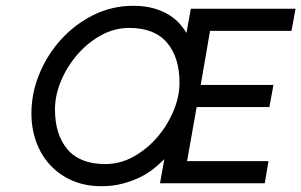

<svg xmlns="http://www.w3.org/2000/svg" viewBox="-20 -630 1036 660"><path d="M438 -610Q479 -610 509.5 -601Q540 -592 561.5 -578.5Q583 -565 597.5 -548.5Q612 -532 621 -517L636 -600H996L982 -524H702L670 -338H920L906 -262H656L623 -76H903L890 0H530L545 -83Q530 -68 510 -51.5Q490 -35 463 -21.5Q436 -8 402.5 1Q369 10 328 10Q273 10 229 -9Q185 -28 153.5 -61.5Q122 -95 105 -141Q88 -187 88 -240Q88 -310 115.5 -376.5Q143 -443 190.5 -495Q238 -547 301.5 -578.5Q365 -610 438 -610ZM169 -254Q169 -167 212 -116.5Q255 -66 342 -66Q393 -66 439 -91.5Q485 -117 520 -157.5Q555 -198 576 -247.5Q597 -297 597 -346Q597 -433 554 -483.5Q511 -534 424 -534Q373 -534 327 -508.5Q281 -483 246 -442.5Q211 -402 190 -352.5Q169 -303 169 -254Z"/></svg>

Font: Gauge
Style: Oblique
Weight: 400
Italic angle: -80°
Designer: Daniel Pimley
Foundry: Daniel Pimley
Version: Version 2.0